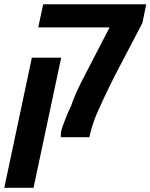

<svg xmlns="http://www.w3.org/2000/svg" viewBox="-75 -651 713 911"><path d="M213.4 0Q213.9 -4.4 213.6 -9.8Q213.4 -15.1 214.4 -22.5Q216.3 -34.7 223.1 -54.4Q230 -74.2 240 -98.6Q250 -123 262.2 -147.9Q265.6 -159.2 272 -175.8Q278.3 -192.4 287.8 -213.4Q297.4 -234.4 309.1 -258.3L444.8 -521H106.4L129.9 -630.9H618.7L601.1 -543L471.7 -295.4Q466.3 -285.2 460.4 -272.9Q454.6 -260.7 447.8 -247.3Q440.9 -233.9 434.1 -219.5Q427.2 -205.1 420.2 -189.9Q413.1 -174.8 405.8 -159.2Q394 -133.8 384 -110.6Q374 -87.4 366.5 -64.5Q358.9 -41.5 353 -17.6L349.1 0ZM-54.7 240.2 76.2 -377.4H215.3L84 240.2Z"/></svg>

Font: Open Sans SemiCondensed
Style: Bold Italic
Weight: 700
Width: 4
Italic angle: -12°
Designer: Monotype Design Team
Foundry: Monotype Imaging Inc.
Version: Version 3.003